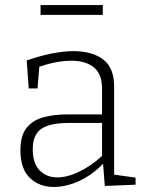

<svg xmlns="http://www.w3.org/2000/svg" viewBox="-20 -735 580 762"><path d="M396 3 389 -85Q345 -40 293.5 -16.5Q242 7 194 7Q136 7 98.5 -29Q61 -65 61 -138Q61 -197 85.5 -227.5Q110 -258 152 -269.5Q194 -281 247 -281H385V-383Q385 -442 352 -468Q319 -494 264 -494Q205 -494 136 -470L129 -384H94L86 -495Q192 -532 273 -532Q346 -532 389.5 -499Q433 -466 433 -391V-42L518 -30V-2ZM110 -143Q110 -86 137.5 -58.5Q165 -31 208 -31Q247 -31 294 -53.5Q341 -76 385 -116V-247H254Q176 -247 143 -223Q110 -199 110 -143ZM388 -715V-676H141V-715Z"/></svg>

Font: Bitter Light
Style: Regular
Weight: 300
Designer: Sol Matas, and Bitter project Authors
Foundry: Sol Matas
Version: Version 2.001